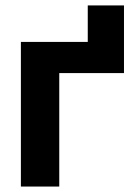

<svg xmlns="http://www.w3.org/2000/svg" viewBox="-20 -684 503 704"><path d="M434.6 -416H197.3V0H56.6V-530.3H301.8V-664.1H434.6Z"/></svg>

Font: Pretendard Std
Style: Bold
Weight: 700
Designer: Base glyphs from Inter by Rasmus Andersson; Hangeul glyphs from Noto Sans CJK(Source Han Sans) by Jang Soo-young and Kan
Foundry: Kil Hyung-jin
Version: Version 1.309